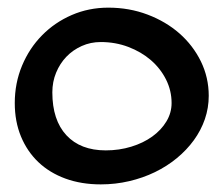

<svg xmlns="http://www.w3.org/2000/svg" viewBox="-20 -464 579 507"><path d="M19 -191.9Q19 -244.6 38.3 -290.8Q57.6 -336.9 91.1 -370.8Q124.5 -404.8 169.4 -424.3Q214.4 -443.8 266.1 -443.8Q321.3 -443.8 369.6 -425.5Q418 -407.2 453.9 -375.7Q489.7 -344.2 510.5 -301.8Q531.2 -259.3 531.2 -210.9Q531.2 -179.2 521 -149.4Q510.7 -119.6 491.9 -93.8Q473.1 -67.9 447 -46.4Q420.9 -24.9 389.2 -9.5Q357.4 5.9 321 14.4Q284.7 22.9 246.1 22.9Q194.8 22.9 152.8 7.6Q110.8 -7.8 81.3 -35.9Q51.8 -64 35.4 -103.5Q19 -143.1 19 -191.9ZM433.1 -191.9Q433.1 -224.6 418.5 -253.9Q403.8 -283.2 378.4 -305.2Q353 -327.1 318.8 -340.1Q284.7 -353 246.1 -353Q219.2 -353 195.8 -342.5Q172.4 -332 155.3 -314.2Q138.2 -296.4 128.2 -272.2Q118.2 -248 118.2 -220.2Q118.2 -147 155.3 -106.9Q192.4 -66.9 259.3 -66.9Q294.9 -66.9 326.7 -76.7Q358.4 -86.4 382.1 -103.5Q405.8 -120.6 419.4 -143.3Q433.1 -166 433.1 -191.9Z"/></svg>

Font: Gochi Hand Cyrillic
Style: Regular
Weight: 400
Designer: Juan Pablo del Peral; Denis Ignatov
Foundry: Juan Pablo del Peral; Denis Ignatov
Version: Version 1.00 June 29, 2018, initial release